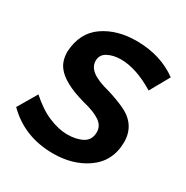

<svg xmlns="http://www.w3.org/2000/svg" viewBox="-174 -847 959 992"><g transform="rotate(30 305.0 -351.0)"><path d="M275 9Q104 9 -9 -104L58 -218Q119.5 -162.5 179 -137.8Q238.5 -113 289 -113Q344 -113 380.5 -133Q417 -153 417 -200Q417 -237 383.2 -260.5Q349.5 -284 279 -301Q146 -338 103 -397Q77 -431 77 -486Q84 -600 164 -655.5Q244 -711 360 -711Q504 -711 606 -636L541 -520Q429 -588 338 -588Q293 -588 260 -570.5Q227 -553 227 -517Q227 -482 259.2 -457.2Q291.5 -432.5 364 -414Q418 -398 463 -377Q565 -331 565 -225Q564 -109 473 -47Q391 9 275 9Z"/></g></svg>

Font: Argentum Sans Medium
Style: Italic
Weight: 500
Italic angle: -11°
Designer: Julieta Ulanovsky (font), Cristiano Sobral (main changes and remaster)
Foundry: Julieta Ulanovsky (font), Cristiano Sobral (main changes and remaster)
Version: Version 2.007;June 15, 2022;FontCreator 14.0.0.2814 64-bit; 